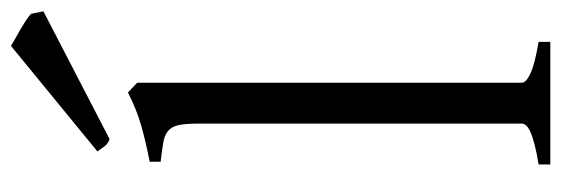

<svg xmlns="http://www.w3.org/2000/svg" viewBox="-351 -655 1006 344"><g transform="rotate(-90 152.0 -483.0)"><path d="M29.3 0V-21Q50.3 -24.4 64.5 -28.1Q78.6 -31.7 86.9 -35.4Q95.2 -39.1 98.9 -43Q102.5 -46.9 102.5 -50.8V-632.8Q102.5 -654.8 99.6 -667Q96.7 -679.2 88.9 -685.3Q81.1 -691.4 67.9 -693.6Q54.7 -695.8 34.2 -698.2V-717.8Q69.3 -724.6 98.6 -732.9Q127.9 -741.2 158.2 -756.8L175.8 -740.2V-50.8Q175.8 -43.5 192.4 -35.6Q209 -27.8 249 -21V0ZM74.7 -789.6Q66.4 -793 62.7 -797.6Q59.1 -802.2 52.7 -811.5L241.7 -966.3Q246.6 -963.4 254.9 -958.7Q263.2 -954.1 272 -949Q280.8 -943.8 288.1 -939Q295.4 -934.1 299.3 -930.2L303.7 -908.2Z"/></g></svg>

Font: Gentium
Style: Regular
Weight: 400
Designer: J. Victor Gaultney
Version: Version 1.03; 2011; OFL 1.1 release